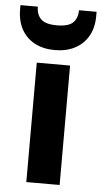

<svg xmlns="http://www.w3.org/2000/svg" viewBox="-77 -770 426 804"><g transform="rotate(5 136.0 -368.0)"><path d="M65 0V-502H205V0ZM135 -561Q87 -561 51 -580Q15 -599 -4.5 -634.5Q-24 -670 -24 -719V-736H49Q49 -703 68 -684Q87 -665 135 -665Q184 -665 203 -684Q222 -703 222 -736H296V-718Q296 -669 276 -634Q256 -599 220 -580Q184 -561 135 -561Z"/></g></svg>

Font: DM Sans 16pt ExtraBold
Style: Regular
Weight: 800
Version: Version 4.004;gftools[0.9.30]